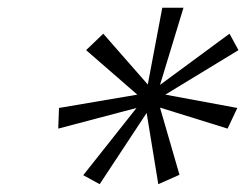

<svg xmlns="http://www.w3.org/2000/svg" viewBox="-20 -865 630 491"><path d="M402.8 -623 586.9 -588.9 562 -536.1 389.2 -589.8 439 -418 384.8 -394 355 -576.2 234.9 -394 192.9 -417 329.1 -588.9 128.9 -536.1 130.9 -588.9 331.1 -623 200.2 -736.8 244.1 -778.8 357.9 -648.9 395 -845.2H449.2L389.2 -647.9L566.9 -778.8L589.8 -736.8Z"/></svg>

Font: Sinkin Sans 300 Light Italic
Style: Regular
Weight: 300
Italic angle: -112°
Designer: Keith Bates
Foundry: K-Type
Version: Sinkin Sans (version 1.0)  by Keith Bates   •   © 2014   www